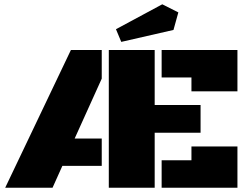

<svg xmlns="http://www.w3.org/2000/svg" viewBox="-20 -883 1165 903"><path d="M707.5 -258.8V0H491.7V-647.9H707.5V-389.2H923.3V-258.8ZM458.5 -103H273.4L227.1 0H4.4L313.5 -647.9H458.5V-513.2L331.1 -231.4H458.5ZM740.2 -518.6V-647.9H1096.7V-453.6H880.4V-518.6ZM740.2 0V-129.4H880.4V-194.3H1096.7V0ZM743.2 -862.8 818.8 -824.7 795.9 -742.2 550.3 -686 525.4 -745.6Z"/></svg>

Font: Black Ops One [rus by aLiNcE]
Style: Regular
Weight: 400
Designer: James Grieshaber
Foundry: James Grieshaber
Version: Version 1.002;May 25, 2024;FontCreator 13.0.0.2680 64-bit